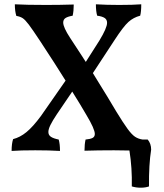

<svg xmlns="http://www.w3.org/2000/svg" viewBox="-20 -699 765 893"><path d="M673 168Q657 174 634 174Q613 174 593 168Q595 83 582 1Q558 0 510 0Q433 0 373 2Q373 -28 378 -50Q400 -52 410.5 -57.5Q421 -63 421 -76Q421 -99 382 -164Q355 -211 316 -273L244 -167Q224 -137 214.5 -117.5Q205 -98 205 -85Q205 -71 216.5 -63Q228 -55 253 -50Q259 -30 259 3Q208 0 144 0Q75 0 34 3Q34 -31 41 -52Q73 -60 103 -84.5Q133 -109 170 -159L285 -324Q241 -395 166 -509Q131 -562 114 -584.5Q97 -607 85.5 -614.5Q74 -622 56 -625Q49 -647 49 -679Q101 -676 195 -676Q261 -676 323 -678Q323 -649 318 -626Q295 -622 284.5 -615Q274 -608 274 -594Q274 -572 306 -523L359 -442L379 -411L442 -510Q478 -569 478 -593Q478 -608 466.5 -615.5Q455 -623 432 -626Q426 -646 426 -679Q476 -676 534 -676Q600 -676 637 -679Q637 -644 632 -626Q601 -618 577.5 -597Q554 -576 513 -513L412 -359L423 -341Q487 -238 521 -180Q554 -126 573.5 -99.5Q593 -73 608 -63Q623 -53 643 -50H667Q683 -31 683 -3Q672 66 673 168Z"/></svg>

Font: Vollkorn SC SemiBold
Style: Regular
Weight: 600
Designer: Friedrich Althausen
Foundry: Friedrich Althausen
Version: Version 4.015